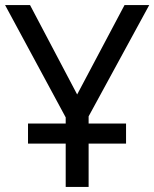

<svg xmlns="http://www.w3.org/2000/svg" viewBox="-20 -734 606 754"><path d="M238 0V-170H90V-249H238V-273L0 -714H98L283 -363L469 -714H566L328 -277V-249H475V-170H328V0Z"/></svg>

Font: Noto Sans Ambassadori
Style: Regular
Weight: 400
Designer: Monotype Design Team
Foundry: Monotype Imaging Inc.
Version: Version 2.013